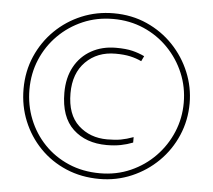

<svg xmlns="http://www.w3.org/2000/svg" viewBox="-52 -779 936 843"><g transform="rotate(5 416.0 -357.0)"><path d="M416 8Q336 8 269 -20.5Q202 -49 153 -99.5Q104 -150 77 -216Q50 -282 50 -357Q50 -435 79 -501.5Q108 -568 158.5 -617.5Q209 -667 275 -694.5Q341 -722 416 -722Q496 -722 563 -692Q630 -662 679 -610.5Q728 -559 755 -493.5Q782 -428 782 -357Q782 -282 753.5 -215.5Q725 -149 674.5 -99Q624 -49 557.5 -20.5Q491 8 416 8ZM416 -17Q489 -17 551 -44.5Q613 -72 659 -119.5Q705 -167 730.5 -228Q756 -289 756 -357Q756 -426 730.5 -487Q705 -548 659 -595.5Q613 -643 551 -670Q489 -697 416 -697Q344 -697 282.5 -670.5Q221 -644 174.5 -597.5Q128 -551 102 -489.5Q76 -428 76 -357Q76 -288 100.5 -226.5Q125 -165 170 -118Q215 -71 277.5 -44Q340 -17 416 -17ZM435 -143Q343 -143 286.5 -196Q230 -249 230 -356Q230 -422 256.5 -470.5Q283 -519 330.5 -545.5Q378 -572 439 -572Q483 -572 511.5 -565Q540 -558 565 -546L554 -523Q531 -534 504 -540Q477 -546 439 -546Q359 -546 308 -495Q257 -444 257 -356Q257 -262 308 -215Q359 -168 435 -168Q470 -168 495 -172.5Q520 -177 550 -188V-164Q525 -154 497 -148.5Q469 -143 435 -143Z"/></g></svg>

Font: Noto Sans Khmer UI Thin
Style: Regular
Weight: 100
Designer: Danh Hong and the Monotype Design Team
Foundry: Monotype Imaging Inc.
Version: Version 2.002; ttfautohint (v1.8.4.7-5d5b)